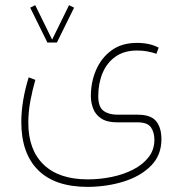

<svg xmlns="http://www.w3.org/2000/svg" viewBox="-20 -482 711 748"><path d="M164.6 -316.4 97.7 -452.1 117.2 -461.9 183.1 -327.6 249 -461.9 268.6 -452.1 201.7 -316.4ZM321.8 246.1Q194.3 246.1 128.7 180.9Q63 115.7 63 -6.8Q63 -48.3 70.6 -92.8Q78.1 -137.2 91.8 -180.7L117.7 -170.9Q106 -130.4 98.1 -87.9Q90.3 -45.4 90.3 -3.9Q90.3 102.1 150.1 159.4Q210 216.8 321.8 216.8Q369.1 216.8 415.3 207.3Q461.4 197.8 499 178.5Q536.6 159.2 559.1 130.1Q581.5 101.1 581.5 62.5Q581.5 33.7 568.1 14.2Q554.7 -5.4 516.1 -5.4H437Q397.5 -5.4 375 -20Q352.5 -34.7 343.3 -58.1Q334 -81.5 334 -107.9Q334 -162.1 354.2 -209.2Q374.5 -256.3 414.3 -285.6Q454.1 -314.9 513.2 -314.9Q563.5 -314.9 598.1 -296.4L589.4 -272.5Q572.8 -278.3 554.2 -281.7Q535.6 -285.2 514.2 -285.2Q463.9 -285.2 430.2 -261.5Q396.5 -237.8 379.6 -197.5Q362.8 -157.2 362.8 -107.4Q362.8 -65.4 383.3 -50.3Q403.8 -35.2 437 -35.2H516.1Q567.9 -35.2 588.4 -9.8Q608.9 15.6 608.9 60.5Q608.9 122.6 568.4 163.6Q527.8 204.6 462.4 225.1Q397 245.6 321.8 246.1Z"/></svg>

Font: Vazirmatn RD Thin
Style: Regular
Weight: 100
Designer: Saber Rastikerdar
Foundry: Saber Rastikerdar
Version: Version 32.102